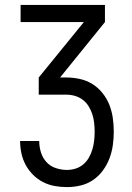

<svg xmlns="http://www.w3.org/2000/svg" viewBox="-20 -755 540 783"><path d="M253 8Q227 8 202.5 3.5Q178 -1 155.5 -12.5Q133 -24 115 -42Q97 -60 85 -82Q73 -104 67.5 -129Q62 -154 62 -179V-180H140V-179Q140 -156 147 -133.5Q154 -111 169.5 -94Q185 -77 207.5 -69.5Q230 -62 253 -62Q271 -62 288.5 -67.5Q306 -73 320 -85Q334 -97 343 -113Q352 -129 357 -146.5Q362 -164 364 -182Q366 -200 366 -218Q366 -236 364 -254Q362 -272 356.5 -289Q351 -306 341.5 -321.5Q332 -337 317.5 -348Q303 -359 285.5 -364Q268 -369 250 -369H138V-439L322 -665H64V-735H408V-665L225 -439H250Q278 -439 305.5 -433Q333 -427 356.5 -412.5Q380 -398 398 -375.5Q416 -353 426 -327.5Q436 -302 440 -274Q444 -246 444 -218Q444 -190 440 -162Q436 -134 426 -108Q416 -82 399 -59Q382 -36 359 -20.5Q336 -5 308.5 1.5Q281 8 253 8Z"/></svg>

Font: Iosevka MaddieWtf
Style: Regular
Weight: 400
Monospace: yes
Designer: Belleve Invis
Foundry: Belleve Invis
Version: Version 31.3.0; ttfautohint (v1.8.3)